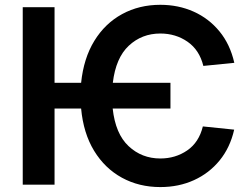

<svg xmlns="http://www.w3.org/2000/svg" viewBox="-20 -757 1027 787"><path d="M678.7 -417.5V-312H441.9Q453.1 -208.5 507.1 -158Q561 -107.4 637.2 -107.4Q699.2 -107.4 747.3 -140.4Q795.4 -173.3 811.5 -238.8L939.9 -225.6Q923.3 -152.3 880.4 -99.6Q837.4 -46.9 775.1 -18.6Q712.9 9.8 637.2 9.8Q549.8 9.8 479.7 -28.6Q409.7 -66.9 365.7 -138.9Q321.8 -210.9 312.5 -312H203.6V0H73.2V-727.5H203.6V-417.5H312.5Q322.8 -518.1 366.7 -589.6Q410.6 -661.1 480.5 -699.2Q550.3 -737.3 637.2 -737.3Q710.9 -737.3 773.4 -709.5Q835.9 -681.6 879.6 -628.4Q923.3 -575.2 940.4 -499.5L813.5 -486.8Q797.4 -552.2 748.8 -585.9Q700.2 -619.6 637.2 -619.6Q561.5 -619.6 508.1 -569.8Q454.6 -520 442.4 -417.5Z"/></svg>

Font: Inter-SemiBold
Style: Regular
Weight: 600
Designer: Rasmus Andersson
Foundry: rsms
Version: Version 4.000;git-a52131595